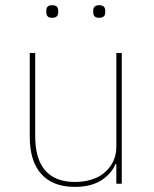

<svg xmlns="http://www.w3.org/2000/svg" viewBox="-20 -711 596 743"><path d="M159.2 -663.1V-669.9Q159.2 -690.9 182.1 -690.9Q205.1 -690.9 205.1 -669.9V-663.1Q205.1 -642.1 182.1 -642.1Q159.2 -642.1 159.2 -663.1ZM363.8 -642.1Q340.8 -642.1 340.8 -663.1V-669.9Q340.8 -690.9 363.8 -690.9Q387.2 -690.9 387.2 -669.9V-663.1Q387.2 -642.1 363.8 -642.1ZM269 12.2Q184.6 12.2 139.9 -37.4Q95.2 -86.9 95.2 -181.2V-505.9H116.2V-185.1Q116.2 -6.8 271 -6.8Q314 -6.8 349.1 -21.5Q384.3 -36.1 407.2 -68.1Q430.2 -100.1 430.2 -144V-505.9H451.2V0H430.2V-76.2H426.8Q411.6 -38.6 372.1 -13.2Q332.5 12.2 269 12.2Z"/></svg>

Font: Anuphan Thin
Style: Regular
Weight: 250
Designer: Mike Abbink, Paul van der Laan, Pieter van Rosmalen, Mint Tantisuwanna
Foundry: Bold Monday; Cadson Demak
Version: Version 3.002;hotconv 1.0.109;makeotfexe 2.5.65596